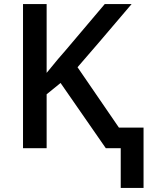

<svg xmlns="http://www.w3.org/2000/svg" viewBox="-20 -734 748 951"><path d="M632 -714H499L306 -486Q276 -453 211 -373V-714H94V0H211V-267L280 -323L504 0H578V197H691V-102H569L364 -401Q442 -490 632 -714Z"/></svg>

Font: OpenSansMMV
Style: Semibold
Weight: 600
Designer: Steve Matteson
Foundry: Ascender Corporation
Version: Version 6.000